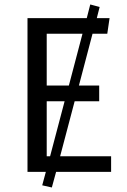

<svg xmlns="http://www.w3.org/2000/svg" viewBox="-20 -769 570 859"><path d="M477.1 -69.8V0H231L211.9 69.8L168.9 60.1L185.1 0H103V-688H368.2L383.8 -749L425.8 -737.8L413.1 -688H470.2L460 -618.2H394L333 -386.2H423.8V-315.9H314L249 -69.8ZM189 -618.2V-386.2H288.1L349.1 -618.2ZM189 -69.8H204.1L269 -315.9H189Z"/></svg>

Font: Fira Sans Book
Style: Regular
Weight: 350
Designer: Carrois Corporate & Edenspiekermann AG
Foundry: Carrois Corporate GbR & Edenspiekermann AG
Version: Version 4.203;PS 004.203;hotconv 1.0.88;makeotf.lib2.5.64775